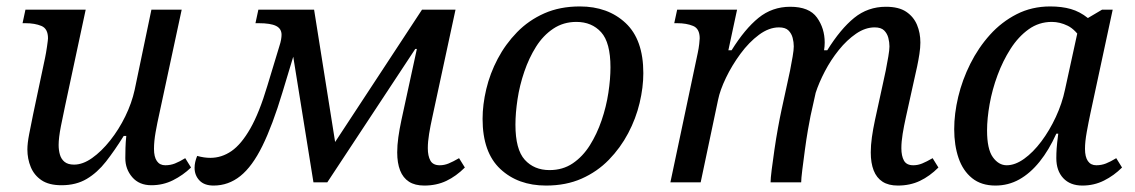

<svg xmlns="http://www.w3.org/2000/svg" viewBox="-20 -566 3523 596"><path d="M171 9Q132 9 109 -6.5Q86 -22 75.5 -47.5Q65 -73 65 -102Q65 -121 70.5 -149.5Q76 -178 83 -212L120 -387Q123 -401 126 -422Q129 -443 129 -447Q129 -477 108.5 -485.5Q88 -494 59 -494H50L59 -536H246L182 -237Q176 -210 169 -174Q162 -138 162 -116Q162 -100 166 -86Q170 -72 180.5 -63.5Q191 -55 210 -55Q237 -55 266 -75.5Q295 -96 322 -130Q349 -164 369 -205Q389 -246 398 -287L450 -536H544L475 -215Q468 -184 463 -155.5Q458 -127 458 -104Q458 -79 467 -66Q476 -53 493 -53Q509 -53 523 -58.5Q537 -64 555 -75L573 -46Q548 -22 517 -6.5Q486 9 450 9Q412 9 390.5 -16Q369 -41 369 -75Q369 -89 369.5 -107Q370 -125 372 -144H364Q336 -99 309 -64.5Q282 -30 249 -10.5Q216 9 171 9Z M643 10Q614 10 599 -6Q584 -22 584 -45Q584 -54 586 -63Q588 -72 592 -82Q603 -79 613 -77.5Q623 -76 633 -76Q668 -76 698.5 -97Q729 -118 757 -167Q785 -216 810 -300L847 -422Q851 -434 852.5 -443Q854 -452 854 -458Q854 -477 837 -485.5Q820 -494 783 -494H773L782 -536H955L1024 -102L1007 -105L1290 -536H1394L1322 -202Q1316 -175 1312 -150.5Q1308 -126 1308 -106Q1308 -82 1316 -67.5Q1324 -53 1345 -53Q1359 -53 1372.5 -58.5Q1386 -64 1405 -75L1423 -46Q1396 -19 1365.5 -4.5Q1335 10 1297 10Q1268 10 1249.5 -2Q1231 -14 1222 -37Q1213 -60 1213 -93Q1213 -115 1216.5 -140Q1220 -165 1226 -193L1274 -414H1269L996 0H953L884 -429L929 -518L857 -280Q826 -177 794.5 -113Q763 -49 726 -19.5Q689 10 643 10Z M1675 10Q1588 10 1533 -41.5Q1478 -93 1478 -197Q1478 -241 1489.5 -289.5Q1501 -338 1525 -383.5Q1549 -429 1585 -466Q1621 -503 1669.5 -524.5Q1718 -546 1780 -546Q1867 -546 1922 -494.5Q1977 -443 1977 -339Q1977 -295 1965.5 -246.5Q1954 -198 1930 -152.5Q1906 -107 1870 -70Q1834 -33 1785.5 -11.5Q1737 10 1675 10ZM1686 -38Q1727 -38 1758 -59Q1789 -80 1811 -115Q1833 -150 1847.5 -192.5Q1862 -235 1868.5 -278Q1875 -321 1875 -357Q1875 -434 1846 -466Q1817 -498 1769 -498Q1729 -498 1697.5 -477Q1666 -456 1644 -421Q1622 -386 1607.5 -343.5Q1593 -301 1586.5 -258Q1580 -215 1580 -179Q1580 -102 1609 -70Q1638 -38 1686 -38Z M2767 10Q2738 10 2719.5 -2Q2701 -14 2692 -37Q2683 -60 2683 -93Q2683 -115 2686.5 -140Q2690 -165 2696 -193L2720 -303Q2725 -324 2729.5 -347Q2734 -370 2737.5 -390.5Q2741 -411 2741 -422Q2741 -435 2737.5 -448.5Q2734 -462 2724.5 -471.5Q2715 -481 2695 -481Q2666 -481 2637.5 -461.5Q2609 -442 2584 -411Q2559 -380 2540.5 -344.5Q2522 -309 2512 -278L2496 -206Q2493 -192 2488 -163Q2483 -134 2478.5 -100.5Q2474 -67 2470.5 -39Q2467 -11 2467 0H2372Q2372 -12 2375.5 -39.5Q2379 -67 2384 -101.5Q2389 -136 2395 -169Q2401 -202 2406 -225L2423 -303Q2428 -324 2432.5 -347Q2437 -370 2440.5 -390.5Q2444 -411 2444 -422Q2444 -435 2440.5 -448.5Q2437 -462 2427.5 -471.5Q2418 -481 2398 -481Q2367 -481 2336 -458Q2305 -435 2278.5 -399Q2252 -363 2233.5 -324.5Q2215 -286 2209 -256L2155 0H2061L2146 -402Q2149 -416 2150.5 -429.5Q2152 -443 2152 -447Q2152 -477 2131.5 -485.5Q2111 -494 2082 -494H2073L2082 -536H2268L2241 -410H2251Q2292 -476 2334.5 -510.5Q2377 -545 2433 -545Q2492 -545 2516 -511.5Q2540 -478 2540 -434Q2540 -428 2539.5 -422Q2539 -416 2538 -410H2548Q2589 -476 2631.5 -510.5Q2674 -545 2730 -545Q2770 -545 2793 -529.5Q2816 -514 2826.5 -489Q2837 -464 2837 -434Q2837 -418 2834 -398.5Q2831 -379 2827 -360Q2823 -341 2819 -324L2792 -202Q2786 -175 2782 -150.5Q2778 -126 2778 -106Q2778 -82 2786 -67.5Q2794 -53 2815 -53Q2829 -53 2842.5 -58.5Q2856 -64 2875 -75L2893 -46Q2866 -19 2835.5 -4.5Q2805 10 2767 10Z M3070 10Q3026 10 2997.5 -13Q2969 -36 2955.5 -75.5Q2942 -115 2942 -165Q2942 -213 2954.5 -265.5Q2967 -318 2992 -368Q3017 -418 3053 -458Q3089 -498 3136 -522Q3183 -546 3240 -546Q3276 -546 3304 -538Q3332 -530 3357 -510L3401 -536H3434L3365 -215Q3359 -187 3353.5 -156.5Q3348 -126 3348 -104Q3348 -79 3357 -66Q3366 -53 3383 -53Q3399 -53 3413 -58.5Q3427 -64 3445 -75L3463 -46Q3438 -21 3407 -5.5Q3376 10 3340 10Q3302 10 3280.5 -13Q3259 -36 3259 -75Q3259 -90 3260 -105Q3261 -120 3265 -151H3259Q3236 -100 3207 -64Q3178 -28 3144 -9Q3110 10 3070 10ZM3105 -53Q3131 -53 3159 -73Q3187 -93 3212.5 -127Q3238 -161 3257.5 -203Q3277 -245 3286 -288L3331 -494L3341 -438Q3319 -474 3294.5 -486Q3270 -498 3245 -498Q3205 -498 3173 -475Q3141 -452 3117 -414.5Q3093 -377 3076.5 -332.5Q3060 -288 3052 -243Q3044 -198 3044 -161Q3044 -103 3062 -78Q3080 -53 3105 -53Z"/></svg>

Font: Noto Serif
Style: Italic
Weight: 400
Italic angle: -12°
Designer: Monotype Design Team
Foundry: Monotype Imaging Inc.
Version: Version 2.013